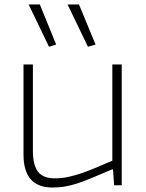

<svg xmlns="http://www.w3.org/2000/svg" viewBox="-20 -828 652 858"><path d="M199 -619 108 -808H158L231 -629ZM373 -619 282 -808H333L407 -629ZM214 10Q85 10 85 -138V-540H127V-155Q127 -90 150 -60.5Q173 -31 224 -31Q255 -31 285.5 -37.5Q316 -44 347.5 -55Q379 -66 412 -80Q445 -94 482 -110V-540H524V0H490L485 -71H481Q430 -50 394 -34.5Q358 -19 329 -9.5Q300 0 273 5Q246 10 214 10Z"/></svg>

Font: Encode Sans Wide
Style: Thin
Weight: 100
Designer: Pablo Impallari, Andres Torresi
Foundry: Pablo Impallari, Andres Torresi
Version: Version 1.000; ttfautohint (v1.00) -l 8 -r 50 -G 200 -x 14 -